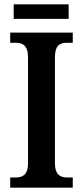

<svg xmlns="http://www.w3.org/2000/svg" viewBox="-20 -864 381 884"><path d="M43 -777H296V-844H43ZM27 0H315V-47H287C257 -47 233 -61 233 -111V-601C233 -655 256 -667 287 -667H315V-714H27V-667H54C83 -667 109 -655 109 -601V-111C109 -59 83 -47 54 -47H27Z"/></svg>

Font: Noto Serif Bengali Condensed
Style: Regular
Weight: 400
Width: 3
Designer: Juan Bruce, Universal Thirst, Indian Type Foundry and the Monotype Design Team.
Foundry: Monotype Imaging Inc.
Version: Version 2.003